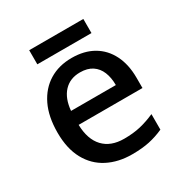

<svg xmlns="http://www.w3.org/2000/svg" viewBox="-163 -810 898 943"><g transform="rotate(-30 286.0 -338.0)"><path d="M295 -549Q366 -549 417 -519.5Q468 -490 495.5 -435Q523 -380 523 -305V-247H161Q163 -164 204.5 -120Q246 -76 321 -76Q373 -76 413.5 -85.5Q454 -95 497 -114V-26Q457 -8 415.5 1Q374 10 317 10Q239 10 179 -21Q119 -52 85.5 -113.5Q52 -175 52 -265Q52 -356 82.5 -419Q113 -482 167.5 -515.5Q222 -549 295 -549ZM295 -467Q238 -467 203.5 -430Q169 -393 163 -325H417Q417 -367 404 -399Q391 -431 364 -449Q337 -467 295 -467ZM441 -686V-606H134V-686Z"/></g></svg>

Font: Noto Sans Hebrew Medium
Style: Regular
Weight: 500
Designer: Monotype Design Team
Foundry: Monotype Imaging Inc.
Version: Version 2.003